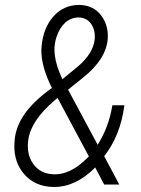

<svg xmlns="http://www.w3.org/2000/svg" viewBox="-20 -741 566 771"><path d="M199.7 -522.5Q204.6 -478 230.5 -422.9L290 -471.7Q356 -526.9 360.4 -585.4Q360.8 -591.3 360.8 -596.7Q360.4 -625 345.7 -645.5Q328.1 -669.9 296.4 -670.9Q265.6 -670.9 242.2 -650.4Q218.8 -628.9 207 -592.8Q198.2 -565.4 198.7 -540Q198.7 -531.2 199.7 -522.5ZM197.8 -41Q199.2 -41 200.7 -41Q258.3 -41 316.4 -93.3L336.9 -112.8L214.4 -341.8L210.9 -347.7L198.2 -336.9Q103.5 -256.3 93.3 -177.7Q91.8 -166 91.8 -154.8Q91.8 -112.3 114.7 -81.1Q143.6 -42 197.8 -41ZM188.5 -387.7Q146 -472.2 146 -538.1Q146 -546.9 147 -555.2Q153.8 -629.9 195.3 -675.8Q235.8 -721.2 298.3 -721.2Q299.8 -721.2 300.8 -721.2Q355.5 -719.2 385.7 -679.7Q412.6 -644.5 413.1 -597.2Q413.1 -591.3 412.6 -585Q406.2 -503.9 315.9 -431.2L253.4 -380.9L372.1 -159.7Q417 -230 431.2 -318.4H479.5Q463.9 -197.3 398.4 -113.8L459 0H398.4L362.3 -68.4Q284.2 9.8 198.2 9.8Q196.8 9.8 195.3 9.8Q119.1 8.8 75.2 -43.9Q37.1 -89.4 37.6 -155.3Q37.6 -166 38.6 -177.7Q43.5 -231.9 77.9 -282Q112.3 -332 182.1 -383.3Z"/></svg>

Font: MAUL Condensed Light Italic
Style: Light Italic
Weight: 300
Italic angle: -12°
Designer: MAUL
Version: Version 1.0; 2020; ttfautohint (v1.8.3)